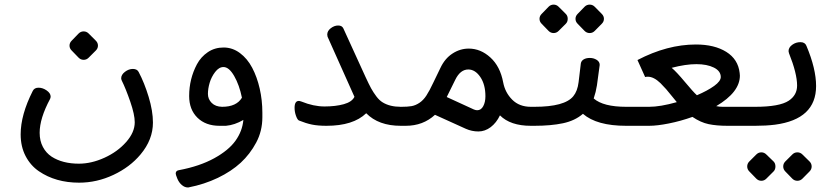

<svg xmlns="http://www.w3.org/2000/svg" viewBox="-20 -553 3678 844"><path d="M294.9 -374 325.7 -405.8Q335 -415 347.7 -415Q360.4 -415 369.6 -405.8L401.4 -374Q410.6 -364.7 410.6 -352.5Q410.6 -340.3 401.4 -331.1L369.6 -299.3Q360.4 -290 347.7 -290Q335 -290 325.7 -299.3L294.9 -331.1Q285.6 -340.3 285.6 -352.5Q285.6 -364.7 294.9 -374ZM70.8 37.6Q70.8 -48.3 124 -153.3Q130.9 -167.5 149.4 -167.5Q168 -167.5 185.3 -155.3Q202.6 -143.1 202.6 -128.4Q202.6 -124 200.2 -118.2Q154.3 -32.7 154.3 30.8Q154.3 65.9 168.5 92.8Q182.6 119.6 207 135.7Q254.9 166.5 326.7 166.5Q381.8 166.5 439.2 140.4Q496.6 114.3 534.4 71.5Q572.3 28.8 572.3 -15.6Q572.3 -49.3 552.7 -106Q533.2 -162.6 515.1 -199.2Q512.7 -205.1 512.7 -209Q512.7 -224.6 529.3 -237.3Q545.9 -250 564.2 -250Q582.5 -250 589.4 -236.8Q614.7 -189 633.5 -127Q652.3 -64.9 652.3 -14.2Q652.3 61 597.7 126Q551.3 181.6 478.5 215.8Q405.8 250 327.6 250Q224.6 250 150.9 199.7Q114.3 174.8 92.5 133.1Q70.8 91.3 70.8 37.6Z M956.5 -83.5Q1019.5 -83.5 1043.5 -123.5Q1032.2 -179.2 1009.5 -218.8Q986.8 -258.3 962.4 -258.3Q942.4 -258.3 925.8 -236.6Q909.2 -214.8 901.6 -189Q894 -163.1 894 -140.1Q894 -117.2 910.6 -100.6Q927.2 -84 956.5 -83.5ZM752.4 210Q752.4 196.8 767.6 194.8Q857.9 177.7 921.4 142.8Q984.9 107.9 1015.1 65.7Q1045.4 23.4 1049.8 -25.9Q1011.7 -3.4 973.1 0H944.8Q884.3 0 847.9 -35.6Q811.5 -71.3 811.5 -130.9Q811.5 -206.1 845.7 -270.5Q863.3 -303.2 893.6 -323.7Q923.8 -344.2 962.9 -344.2Q1002 -344.2 1034.7 -319.8Q1067.4 -295.4 1088.6 -255.1Q1109.9 -214.8 1121.6 -163.6Q1133.3 -112.3 1133.3 -57.6V-37.6Q1133.3 22.9 1106.2 73.7Q1079.1 124.5 1038.1 162.4Q997.1 200.2 937.7 228.8Q878.4 257.3 808.1 271H805.2Q792 271 779.3 260.3Q766.6 249.5 759.5 232.2Q752.4 214.8 752.4 210Z M1274.9 -79.1Q1274.9 -109.4 1293.9 -109.4Q1296.9 -109.4 1305.7 -106.4Q1358.4 -85 1406.7 -85Q1455.1 -85 1491.2 -95Q1527.3 -105 1538.1 -127.4L1419.9 -391.6Q1418.5 -396.5 1418.5 -400.9Q1418.5 -417 1434.1 -429Q1449.7 -440.9 1466.6 -440.9Q1483.4 -440.9 1489.3 -428.2L1587.4 -213.4Q1601.6 -182.6 1611.3 -164.8Q1621.1 -147 1634.3 -129.4Q1647.5 -111.8 1662.1 -103Q1693.8 -83.5 1741.7 -83.5V0Q1644 0 1589.8 -55.2Q1532.7 0 1415 0Q1377.4 0 1351.3 -5.4Q1325.2 -10.7 1293.9 -23.4Q1287.1 -26.9 1281 -44.2Q1274.9 -61.5 1274.9 -79.1Z M2077.6 -68.4Q2094.7 -68.4 2104.2 -86.2Q2113.8 -104 2113.8 -129.9Q2113.8 -181.6 2091.3 -214.6Q2068.8 -247.6 2038.6 -247.6Q2003.4 -247.6 1981.4 -202.6L1943.8 -126.5L2063 -71.8Q2071.3 -68.4 2077.6 -68.4ZM1699.7 -43.5Q1699.7 -59.6 1709 -71.5Q1718.3 -83.5 1744.9 -83.5Q1771.5 -83.5 1788.8 -86.4Q1806.2 -89.4 1823.5 -100.8Q1840.8 -112.3 1854.2 -132.8Q1867.7 -153.3 1885.3 -190.9Q1902.8 -228.5 1916 -254.4Q1935.5 -295.9 1969 -317.6Q2002.4 -339.4 2040.5 -339.4Q2092.8 -339.4 2135.7 -300.3Q2178.7 -261.2 2191.9 -190.9Q2200.2 -146.5 2231.4 -115Q2262.7 -83.5 2313.5 -83.5H2330.6V0H2313.5Q2223.6 0 2177.7 -45.9Q2162.1 -13.2 2137 5.9Q2111.8 24.9 2083 24.9Q2054.2 24.9 2027.8 13.2L1892.1 -48.3Q1839.8 0 1763.7 0H1741.2Q1699.7 0 1699.7 -43.5Z M2519 -491.7 2549.8 -523.4Q2559.1 -532.7 2572 -532.7Q2585 -532.7 2594.2 -523.4L2625.5 -491.7Q2634.8 -482.4 2634.8 -470.2Q2634.8 -458 2625.5 -448.7L2594.2 -417Q2585 -407.7 2572 -407.7Q2559.1 -407.7 2549.8 -417L2519 -448.7Q2509.8 -458 2509.8 -470.2Q2509.8 -482.4 2519 -491.7ZM2360.8 -491.7 2391.6 -523.4Q2400.9 -532.7 2413.6 -532.7Q2426.3 -532.7 2435.5 -523.4L2467.3 -491.7Q2475.6 -483.4 2475.6 -470.2Q2475.6 -457 2467.3 -448.7L2435.5 -417Q2426.3 -407.7 2413.6 -407.7Q2400.9 -407.7 2391.6 -417L2360.8 -448.7Q2351.6 -458 2351.6 -470.2Q2351.6 -482.4 2360.8 -491.7ZM2329.1 -83.5Q2462.4 -83.5 2500 -129.9Q2518.6 -152.3 2523.4 -191.9L2533.2 -273.9Q2535.2 -285.6 2545.9 -292Q2556.6 -298.3 2573 -298.3Q2589.4 -298.3 2602.8 -290Q2616.2 -281.7 2616.2 -267.6L2604 -177.7Q2599.6 -148.9 2589.8 -120.1Q2631.8 -83.5 2732.4 -83.5V0Q2603 0 2542.5 -52.7Q2507.8 -22.5 2454.8 -11.2Q2401.9 0 2329.1 0Q2314 0 2301.3 -12.7Q2288.6 -25.4 2288.6 -41.7Q2288.6 -58.1 2300.8 -70.8Q2313 -83.5 2329.1 -83.5Z M3148.4 -214.4Q3148.4 -240.7 3118.2 -255.9Q3087.9 -271 3041 -271Q2994.1 -271 2932.6 -254.9Q2953.6 -237.3 2990.5 -193.1Q3027.3 -148.9 3043.5 -134.3Q3090.3 -154.3 3119.4 -175.3Q3148.4 -196.3 3148.4 -214.4ZM2732.4 -83.5H2833.5Q2882.3 -83.5 2955.1 -104Q2948.2 -111.8 2933.8 -130.1Q2919.4 -148.4 2908.4 -160.9Q2897.5 -173.3 2883.3 -187.5Q2854 -215.8 2827.6 -215.8Q2820.8 -215.8 2815.9 -214.4L2782.2 -289.1Q2913.1 -357.4 3039.1 -357.4Q3120.6 -357.4 3172.6 -325Q3224.6 -292.5 3231.4 -232.4Q3232.4 -228 3232.4 -220.7Q3232.4 -147.9 3128.4 -86.4Q3142.6 -83.5 3156.2 -83.5Q3228 -83.5 3299.8 -83.5V0H3178.2Q3129.9 0 3095 -7.3Q3060.1 -14.6 3023.9 -39.1Q2971.7 -20.5 2920.2 -10.3Q2868.7 0 2833.5 0H2732.4Q2716.8 0 2703.9 -12.7Q2690.9 -25.4 2690.9 -41.5Q2690.9 -57.6 2703.9 -70.6Q2716.8 -83.5 2732.4 -83.5Z M3432.1 200.7Q3422.9 191.4 3422.9 178.7Q3422.9 166 3432.1 156.7L3462.9 126Q3472.2 116.7 3485.1 116.7Q3498 116.7 3507.3 126L3538.6 156.7Q3547.9 166 3547.9 178.7Q3547.9 191.4 3538.6 200.7L3507.3 232.4Q3498 241.7 3485.1 241.7Q3472.2 241.7 3462.9 232.4ZM3273.9 200.7Q3264.6 191.4 3264.6 178.7Q3264.6 166 3273.9 156.7L3304.7 126Q3314 116.7 3326.7 116.7Q3339.4 116.7 3348.6 126L3380.4 156.7Q3388.7 165 3388.7 178.7Q3388.7 192.4 3380.4 200.7L3348.6 232.4Q3339.4 241.7 3326.7 241.7Q3314 241.7 3304.7 232.4ZM3299.8 -83.5Q3406.7 -83.5 3447.3 -110.4Q3483.9 -134.8 3483.9 -176.8Q3483.9 -230 3448.2 -319.3Q3446.3 -326.2 3446.3 -328.1Q3446.3 -344.2 3462.4 -356Q3478.5 -367.7 3498.5 -367.7Q3518.6 -367.7 3524.9 -351.6Q3567.4 -251 3567.4 -174.8Q3567.4 -28.8 3386.7 -4.9Q3347.7 0 3299.8 0Q3284.2 0 3271.2 -12.7Q3258.3 -25.4 3258.3 -41.5Q3259.3 -57.6 3271.7 -70.6Q3284.2 -83.5 3299.8 -83.5Z"/></svg>

Font: Behdad
Style: Regular
Weight: 400
Designer: Mohammad Saleh Souzanchi
Foundry: http://font-store.ir
Version: Version:1.0.1;RFB:1.2.5;Building:2018-09-04 19:53:52.209180